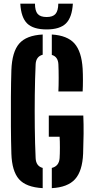

<svg xmlns="http://www.w3.org/2000/svg" viewBox="-20 -992 497 1021"><path d="M207 8.5Q118.5 3.5 81 -39.2Q43.5 -82 40.5 -174.5Q38.5 -239.5 38 -318.8Q37.5 -398 38 -476.8Q38.5 -555.5 40.5 -619Q44 -716 82 -760Q120 -804 207 -808.5V-701Q171.5 -691.5 169.5 -650Q166 -573.5 165 -487Q164 -400.5 165 -314Q166 -227.5 169.5 -151Q171.5 -108.5 207 -99ZM290.5 -505.5Q292 -536.5 292 -577.8Q292 -619 290.5 -650Q288.5 -690.5 255.5 -700V-808.5Q338 -803.5 376 -760.8Q414 -718 419.5 -626.5Q421 -599.5 421 -566.2Q421 -533 419.5 -505.5ZM255.5 8.5V-99Q294 -108.5 297 -151Q298.5 -174 298.5 -208Q298.5 -242 297 -265H239.5V-377.5H423Q425 -333.5 424.5 -279.8Q424 -226 422 -174.5Q418 -82 379 -39Q340 4 255.5 8.5ZM228 -835.5Q157 -835.5 124.5 -867.2Q92 -899 88 -972.5H166Q166 -934.5 180.2 -918Q194.5 -901.5 228 -901.5Q261 -901.5 275.2 -918Q289.5 -934.5 290 -972.5H367.5Q363 -899 330.5 -867.2Q298 -835.5 228 -835.5Z"/></svg>

Font: Big Shoulders Stencil Display ExtraBold
Style: Regular
Weight: 800
Designer: Patric King
Foundry: XO Type Co
Version: Version 1.000